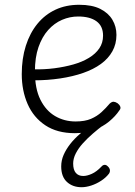

<svg xmlns="http://www.w3.org/2000/svg" viewBox="-20 -539 566 803"><path d="M293 18Q219 18 169.5 -15Q120 -48 95.5 -104Q71 -160 71 -229Q71 -294 88 -347.5Q105 -401 136.5 -439.5Q168 -478 212 -498.5Q256 -519 311 -519Q365 -519 399 -502Q433 -485 450 -456.5Q467 -428 467 -393Q467 -355 450 -324.5Q433 -294 402 -271.5Q371 -249 328 -234Q285 -219 232 -211Q179 -203 120 -203V-249Q165 -248 207.5 -253.5Q250 -259 287 -269.5Q324 -280 352 -297Q380 -314 395.5 -337Q411 -360 411 -390Q411 -430 383.5 -450Q356 -470 307 -470Q272 -470 239.5 -456Q207 -442 181.5 -413.5Q156 -385 141 -342Q126 -299 126 -240Q126 -168 149 -122Q172 -76 210.5 -53.5Q249 -31 296 -31Q335 -31 360.5 -42Q386 -53 404.5 -70Q423 -87 439 -106Q448 -114 455.5 -113.5Q463 -113 472 -107Q480 -101 483 -93Q486 -85 479 -77Q463 -53 436.5 -31Q410 -9 374 4.5Q338 18 293 18ZM321 244Q284 244 260 222Q236 200 236 157Q236 132 246 109Q256 86 273.5 63.5Q291 41 315.5 20Q340 -1 370 -23H414V-17Q391 0 368 20Q345 40 326.5 60.5Q308 81 297 102.5Q286 124 286 145Q286 171 297 184Q308 197 328 197Q344 197 364 188Q384 179 404 158Q410 151 417 150.5Q424 150 430 156Q438 163 439.5 171Q441 179 436 187Q423 204 403 217Q383 230 361.5 237Q340 244 321 244Z"/></svg>

Font: Playwrite CL ExtraLight
Style: Regular
Weight: 200
Designer: Veronika Burian, José Scaglione
Foundry: TypeTogether
Version: Version 1.002